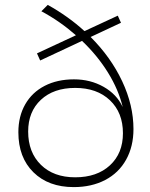

<svg xmlns="http://www.w3.org/2000/svg" viewBox="-20 -763 611 784"><path d="M525 -236Q525 -165 495 -111Q465 -57 409.5 -28Q354 1 281 1Q178 1 116.5 -59.5Q55 -120 55 -223Q55 -288 83 -337Q111 -386 162.5 -412.5Q214 -439 282 -439Q349 -439 403 -408.5Q457 -378 481 -326Q464 -397 421 -466.5Q378 -536 315 -596L144 -516L131 -545L290 -619Q224 -677 149 -717L175 -743Q258 -697 325 -636L461 -699L474 -670L350 -612Q433 -529 479 -431Q525 -333 525 -236ZM482 -219Q482 -303 429 -353.5Q376 -404 287 -404Q199 -404 147 -355.5Q95 -307 95 -226Q95 -141 147 -90Q199 -39 287 -39Q376 -39 429 -88Q482 -137 482 -219Z"/></svg>

Font: Montserrat arm2 ExtraLight
Style: Regular
Weight: 275
Designer: Julieta Ulanovsky
Foundry: Julieta Ulanovsky
Version: Version 6.000